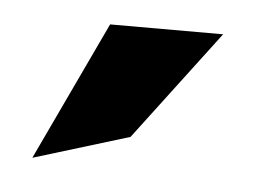

<svg xmlns="http://www.w3.org/2000/svg" viewBox="-29 -785 321 242"><g transform="rotate(5 131.5 -664.0)"><path d="M19 -576 140 -613 245 -752H102Z"/></g></svg>

Font: Charger Pro
Style: ExBdNar
Weight: 400
Designer: Jasper
Foundry: Cannot Into Space Fonts
Version: Version 1.09